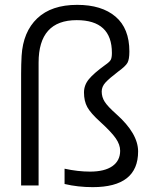

<svg xmlns="http://www.w3.org/2000/svg" viewBox="-20 -764 627 791"><path d="M298 -744Q399 -744 456 -695.5Q513 -647 513 -552Q513 -519 505 -505Q497 -491 468 -470Q430 -441 414.5 -424Q399 -407 399 -387Q399 -364 411.5 -344.5Q424 -325 459 -294Q549 -214 549 -140Q549 7 362 7Q301 7 246 -6V-69Q301 -57 351 -57Q411 -57 443 -79.5Q475 -102 475 -143Q475 -168 457 -194Q439 -220 394 -261Q353 -298 339.5 -323Q326 -348 326 -383Q326 -413 346 -437.5Q366 -462 413 -496Q432 -509 436.5 -518Q441 -527 441 -546Q441 -681 296 -681Q139 -681 139 -506V0H67V-460Q67 -498 69 -534Q75 -633 133.5 -688.5Q192 -744 298 -744Z"/></svg>

Font: Nacelle Light
Style: Regular
Weight: 300
Designer: Sora Sagano
Foundry: Sora Sagano
Version: Version 1.000;FEAKit 1.0